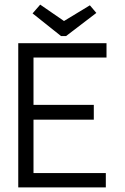

<svg xmlns="http://www.w3.org/2000/svg" viewBox="-20 -811 540 831"><path d="M59 -624H441V-562H125V-357H386V-293H125V-62H438V0H59ZM397 -755 266 -655H244L121 -753L154 -791L257 -720L369 -788Z"/></svg>

Font: InconsolataGo
Style: Regular
Weight: 400
Designer: Raph Levien, Kirill Tkachev
Foundry: Cyreal
Version: Version 1.013